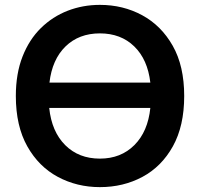

<svg xmlns="http://www.w3.org/2000/svg" viewBox="-20 -741 820 788"><path d="M736 -347Q736 -470 689 -553Q642 -636 563.5 -678.5Q485 -721 390 -721Q320 -721 258 -697Q196 -673 148 -626Q100 -579 72.5 -509Q45 -439 45 -347Q45 -224 92 -140.5Q139 -57 217.5 -15Q296 27 390 27Q486 27 564.5 -15Q643 -57 689.5 -140.5Q736 -224 736 -347ZM390 -90Q303 -90 247.5 -145.5Q192 -201 182 -298H597Q587 -201 531.5 -145.5Q476 -90 390 -90ZM390 -604Q476 -604 531 -550.5Q586 -497 597 -402H183Q194 -497 249 -550.5Q304 -604 390 -604Z"/></svg>

Font: Repo DemiBold
Style: Regular
Weight: 600
Designer: Stefan Peev
Foundry: Context Ltd
Version: Version 1.502